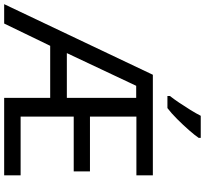

<svg xmlns="http://www.w3.org/2000/svg" viewBox="-52 -933 984 922"><g transform="rotate(90 440.0 -472.0)"><path d="M821 0H449V-221H199L92 0H-1L338 -714H821V-635H539V-412H802V-334H539V-79H821ZM234 -301H449V-634H391ZM641 -934Q629 -916 604 -887.5Q579 -859 550.5 -830.5Q522 -802 498 -784H440V-796Q455 -815 472.5 -841Q490 -867 507 -894.5Q524 -922 535 -944H641Z"/></g></svg>

Font: Noto Sans Historical
Style: Regular
Weight: 400
Designer: Monotype Design Team
Foundry: Monotype Imaging Inc.
Version: Version 2.013; ttfautohint (v1.8.4.7-5d5b)